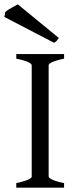

<svg xmlns="http://www.w3.org/2000/svg" viewBox="-41 -864 358 884"><path d="M183 -51V-564C183 -576 224 -588 254 -594V-615H34V-594C90 -583 105 -570 105 -564V-51C105 -39 64 -27 34 -21V0H254V-21C198 -32 183 -45 183 -51ZM219 -675 230 -689 41 -844C24 -834 -3 -822 -17 -808L-21 -786L208 -667C213 -670 217 -673 219 -675Z"/></svg>

Font: Temporarium
Style: Regular
Weight: 400
Version: Version 1.1